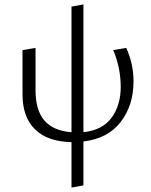

<svg xmlns="http://www.w3.org/2000/svg" viewBox="-20 -635 685 870"><path d="M358 6V205L304 215V9Q196 7 139 -48.5Q82 -104 82 -207V-408L141 -418V-227Q141 -135 181.5 -88.5Q222 -42 304 -36V-605L358 -615V-36Q444 -45 485.5 -101.5Q527 -158 527 -241Q527 -328 493 -408L552 -418Q585 -346 585 -266Q585 -158 527 -82.5Q469 -7 358 6Z"/></svg>

Font: Ysabeau Semilight
Style: Regular
Weight: 300
Designer: Christian Thalmann (Catharsis Fonts)
Version: Version 0.003